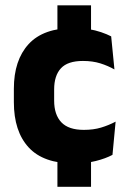

<svg xmlns="http://www.w3.org/2000/svg" viewBox="-20 -612 487 734"><path d="M328 -429.5H199.5V-591.5H328ZM328 102H199.5V-68.5H328ZM263 13Q146 13 89.5 -48.5Q33 -110 33 -221.5V-272.5Q33 -382 89.5 -443.5Q146 -505 262.5 -505Q292.5 -505 318.5 -500.8Q344.5 -496.5 366.5 -489Q388.5 -481.5 405 -473L417.5 -346.5Q393 -360.5 363.5 -369.8Q334 -379 297 -379Q239 -379 213 -351Q187 -323 187 -270V-227.5Q187 -173.5 214.5 -144.5Q242 -115.5 300.5 -115.5Q337 -115.5 366.2 -124.2Q395.5 -133 422 -147L410 -20Q384 -6 346 3.5Q308 13 263 13Z"/></svg>

Font: Anek Odia
Style: Bold
Weight: 700
Designer: Yesha Goshar & Mahesh Sahu (Odia), Yesha Goshar (Latin)
Foundry: Ek Type
Version: Version 1.003